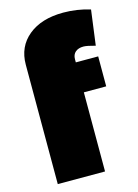

<svg xmlns="http://www.w3.org/2000/svg" viewBox="-115 -816 631 879"><g transform="rotate(-15 200.5 -376.0)"><path d="M271 -532V-517H377V-375H271V0H47V-566Q47 -651 108.5 -701.5Q170 -752 274 -752Q339 -752 401 -733L379 -567Q340 -578 323 -578Q299 -578 285 -566Q271 -554 271 -532Z"/></g></svg>

Font: TypoPRO Montserrat Alternates
Style: Regular
Weight: 900
Designer: Julieta Ulanovsky
Foundry: Julieta Ulanovsky
Version: Version 6.001